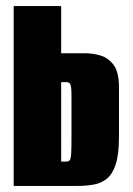

<svg xmlns="http://www.w3.org/2000/svg" viewBox="-20 -611 436 631"><path d="M25 0V-591H181V-436H260Q285 -436 310.5 -428.5Q336 -421 353.5 -397.5Q371 -374 371 -324V-161Q371 -104 360.5 -71.5Q350 -39 331.5 -24Q313 -9 288.5 -4.5Q264 0 235 0ZM181 -80H199Q206 -80 209.5 -85Q213 -90 214 -108Q215 -126 215 -166V-291Q215 -311 214 -321.5Q213 -332 209.5 -336.5Q206 -341 198 -341H181Z"/></svg>

Font: Alumni Sans Black
Style: Regular
Weight: 900
Designer: Robert E. Leuschke
Foundry: Robert E. Leuschke
Version: Version 1.018